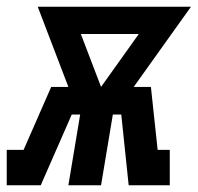

<svg xmlns="http://www.w3.org/2000/svg" viewBox="-58 -550 587 570"><path d="M-38 0V-105H12L94 -292H145L54 -530H509L339 -292H390L410 -105H446V0H324L302 -210H277L242 0H145L180 -210H155L63 0ZM242 -292 354 -449H182Z"/></svg>

Font: Iosevka Slab Extrabold
Style: Italic
Weight: 800
Italic angle: -9°
Monospace: yes
Designer: Belleve Invis
Foundry: Belleve Invis
Version: Version 11.1.0; ttfautohint (v1.8.3)